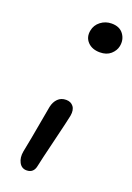

<svg xmlns="http://www.w3.org/2000/svg" viewBox="-142 -767 581 842"><g transform="rotate(20 148.5 -346.5)"><path d="M221.2 -576.2Q184.6 -576.2 164.1 -597.9Q143.6 -619.6 149.9 -651.9Q154.8 -678.7 177 -695.8Q199.2 -712.9 228 -712.9Q265.6 -712.9 283.4 -688.2Q301.3 -663.6 294.9 -631.8Q290.5 -609.9 271.5 -593Q252.4 -576.2 221.2 -576.2ZM96.2 20Q72.8 20 61.3 -1.7Q49.8 -23.4 55.2 -53.2Q69.3 -123.5 80.8 -190.2Q92.3 -256.8 96.2 -275.9Q101.6 -300.8 116.5 -315.4Q131.3 -330.1 154.8 -330.1Q176.8 -330.1 188.7 -314.7Q200.7 -299.3 195.8 -271Q191.4 -248 166.3 -145Q141.1 -42 136.2 -17.1Q129.9 20 96.2 20Z"/></g></svg>

Font: Shantell Sans Irregular Bouncy
Style: Italic
Weight: 400
Italic angle: -11.31°
Designer: Stephen Nixon, Anya Danilova, Shantell Martin
Foundry: Arrow Type
Version: Version 1.006;[9816181b4]